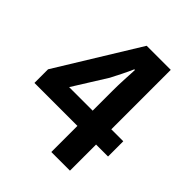

<svg xmlns="http://www.w3.org/2000/svg" viewBox="-204 -869 998 998"><g transform="rotate(45 295.0 -370.5)"><path d="M337 0V-455Q337 -487 339 -531.5Q341 -576 343 -609H338Q325 -579 310 -549Q295 -519 279 -488L164 -304H562V-192H21V-292L297 -741H474V0Z"/></g></svg>

Font: Noto Sans KR
Style: Bold
Weight: 700
Designer: Ryoko NISHIZUKA  (kana, bopomofo & ideographs); Paul D. Hunt (Latin, Greek & Cyrillic); Sandoll Communications , Soo-you
Foundry: Adobe
Version: Version 2.004-H2;hotconv 1.0.118;makeotfexe 2.5.65603